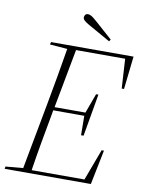

<svg xmlns="http://www.w3.org/2000/svg" viewBox="-92 -910 731 974"><g transform="rotate(10 273.0 -423.0)"><path d="M118 -661 208 -654C192 -557 175 -459 157 -363L93 -20L3 -12L1 0H445L481 -178H469L409 -17H137C152 -115 170 -213 188 -311L192 -335H352L353 -235H366L404 -453H392L355 -352H196L253 -656H506L515 -504H527L546 -674H121ZM417 -739C387 -766 358 -792 328 -818C303 -840 293 -846 281 -846C270 -846 263 -837 263 -826C263 -815 273 -806 302 -790C338 -770 374 -749 410 -729Z"/></g></svg>

Font: Source Serif 4 Display Light
Style: Italic
Weight: 300
Italic angle: -12°
Designer: Frank Grießhammer
Foundry: Adobe Systems Incorporated
Version: Version 4.004;hotconv 1.0.117;makeotfexe 2.5.65602